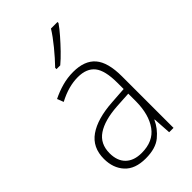

<svg xmlns="http://www.w3.org/2000/svg" viewBox="-234 -845 936 936"><g transform="rotate(-45 234.0 -377.5)"><path d="M238 -539Q316 -539 353.5 -495.5Q391 -452 391 -355V0H361L355 -94H353Q334 -52 296.5 -21Q259 10 190 10Q117 10 80.5 -30Q44 -70 44 -133Q44 -212 102 -252.5Q160 -293 267 -300L353 -306V-349Q353 -434 324.5 -469.5Q296 -505 236 -505Q204 -505 171 -496Q138 -487 102 -468L89 -501Q123 -518 160.5 -528.5Q198 -539 238 -539ZM270 -269Q180 -263 131.5 -230.5Q83 -198 83 -133Q83 -80 112.5 -51.5Q142 -23 195 -23Q275 -23 313.5 -76.5Q352 -130 353 -219V-274ZM356 -758Q340 -735 316 -707.5Q292 -680 266 -653Q240 -626 216 -606H190V-615Q222 -648 256 -689.5Q290 -731 311 -765H356Z"/></g></svg>

Font: Noto Sans Gujarati UI SemiCondensed ExtraLight
Style: Regular
Weight: 200
Width: 4
Designer: Jelle Bosma - Monotype Design Team, Universal Thirst
Foundry: Monotype Imaging Inc.
Version: Version 2.106; ttfautohint (v1.8.4.7-5d5b)